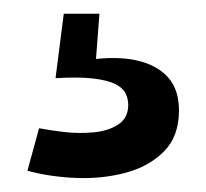

<svg xmlns="http://www.w3.org/2000/svg" viewBox="-20 -29 301 280"><path d="M20 220 37 158Q52 161 73.5 163.5Q95 166 116.5 164Q138 162 152.5 152.5Q167 143 167 124Q167 115 163 107Q159 99 148 93.5Q137 88 116 85.5Q95 83 61 85L73 -9H125L120 57Q158 53 185 60.5Q212 68 226.5 85.5Q241 103 241 132Q241 170 219 192Q197 214 163 223Q129 232 91 230.5Q53 229 20 220Z"/></svg>

Font: Bricolage Grotesque SemiCondensed Medium
Style: Regular
Weight: 500
Width: 4
Designer: Mathieu Triay
Foundry: Atelier Triay
Version: Version 1.001;gftools[0.9.33.dev8+g029e19f]